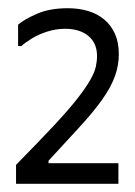

<svg xmlns="http://www.w3.org/2000/svg" viewBox="-20 -447 329 467"><path d="M269 -315Q269 -344 259.5 -365Q250 -386 233 -400Q216 -414 193.5 -420.5Q171 -427 145 -427Q101 -427 70 -413.5Q39 -400 24 -387V-335H32Q42 -344 58.5 -354Q75 -364 96 -370.5Q117 -377 138 -377Q174 -377 195 -359.5Q216 -342 216 -311Q216 -298 213 -284.5Q210 -271 199.5 -252.5Q189 -234 168 -207Q147 -180 110.5 -141Q74 -102 19 -46V0H268V-50H98V-56L168 -132Q206 -173 228 -204Q250 -235 259.5 -261.5Q269 -288 269 -315Z"/></svg>

Font: Phudu
Style: Regular
Weight: 400
Version: Version 1.005;gftools[0.9.23]